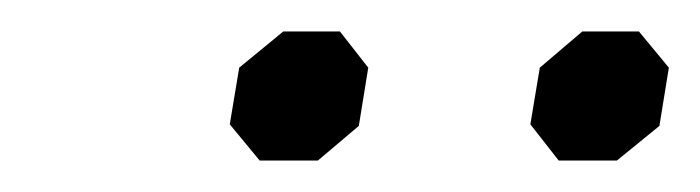

<svg xmlns="http://www.w3.org/2000/svg" viewBox="-20 -682 445 122"><path d="M126 -603 132 -639 160 -662H196L214 -639L208 -602L182 -580H145ZM317 -603 323 -639 350 -662H386L405 -639L399 -602L372 -580H335Z"/></svg>

Font: Chakra Petch Light
Style: Italic
Weight: 300
Italic angle: -10°
Designer: Katatrad Aksorn Co.,Ltd.
Foundry: Cadson Demak Co.,Ltd.
Version: Version 1.000; ttfautohint (v1.6)